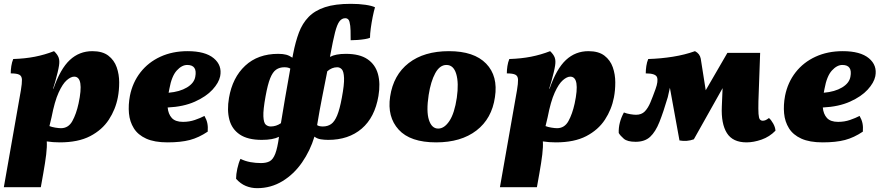

<svg xmlns="http://www.w3.org/2000/svg" viewBox="-26 -734 4605 1002"><path d="M-6 243 83 -263Q89 -299 88.5 -318Q88 -337 75 -344Q62 -351 30 -351Q30 -369 33 -389Q36 -409 43 -426Q105 -428 156 -438Q207 -448 256 -467Q274 -450 280 -433.5Q286 -417 282 -392Q280 -378 274.5 -355Q269 -332 262.5 -309Q256 -286 251 -271H253Q289 -375 338.5 -421Q388 -467 456 -467Q509 -467 539.5 -443.5Q570 -420 583 -383Q596 -346 596 -304Q596 -262 589 -226Q577 -163 542 -109.5Q507 -56 444.5 -23.5Q382 9 286 9Q250 9 218 4Q220 31 215 72.5Q210 114 200 170L187 243ZM243 -122 232 -76Q244 -71 262.5 -68Q281 -65 292 -65Q331 -65 351.5 -102Q372 -139 384 -194Q414 -334 361 -334Q344 -334 322.5 -315.5Q301 -297 280 -251Q259 -205 243 -122Z M848 9Q780 9 737 -10.5Q694 -30 672.5 -64.5Q651 -99 647 -142.5Q643 -186 652 -234Q666 -304 707 -356.5Q748 -409 811 -438Q874 -467 953 -467Q1045 -467 1089.5 -430Q1134 -393 1123 -336Q1116 -302 1083 -266Q1050 -230 991 -203.5Q932 -177 849 -173Q852 -139 870.5 -118.5Q889 -98 929 -98Q962 -98 991 -108Q1020 -118 1041 -129Q1052 -110 1056 -91Q1060 -72 1058 -47Q1012 -16 965 -3.5Q918 9 848 9ZM858 -271Q856 -260 854 -250Q912 -255 949.5 -277.5Q987 -300 993 -333Q1005 -395 951 -395Q923 -395 896.5 -366Q870 -337 858 -271Z M1340 -4Q1267 -4 1225.5 -32Q1184 -60 1171 -109.5Q1158 -159 1169 -223Q1187 -329 1253.5 -391Q1320 -453 1426 -453Q1451 -453 1467.5 -448.5Q1484 -444 1500 -433Q1502 -443 1504 -454Q1516 -516 1534 -564Q1552 -612 1584.5 -645.5Q1617 -679 1670 -696.5Q1723 -714 1805 -714Q1847 -714 1881 -709Q1915 -704 1931 -696Q1925 -676 1919 -646Q1913 -616 1909 -586.5Q1905 -557 1905 -537Q1897 -533 1879 -530Q1861 -527 1840.5 -525.5Q1820 -524 1804 -524Q1804 -547 1803.5 -574Q1803 -601 1798 -620Q1793 -639 1776 -639Q1758 -639 1745.5 -622.5Q1733 -606 1722.5 -565Q1712 -524 1698 -448Q1697 -442 1696 -437Q1725 -453 1779 -453Q1851 -453 1892 -425Q1933 -397 1946.5 -347.5Q1960 -298 1949 -233Q1930 -121 1861.5 -62.5Q1793 -4 1687 -4Q1667 -4 1648 -7Q1629 -10 1615 -21Q1593 52 1550.5 113.5Q1508 175 1448 211.5Q1388 248 1316 248Q1285 248 1257 236.5Q1229 225 1206 199Q1206 176 1212.5 146Q1219 116 1229 95Q1253 107 1280.5 112Q1308 117 1336 117Q1364 117 1381.5 107.5Q1399 98 1410.5 68.5Q1422 39 1430 -20Q1398 -4 1340 -4ZM1360 -232Q1347 -161 1348.5 -127Q1350 -93 1361 -83.5Q1372 -74 1387 -74Q1415 -74 1440 -91Q1449 -147 1461.5 -220Q1474 -293 1489 -376Q1478 -383 1458 -383Q1433 -383 1415 -370.5Q1397 -358 1384 -325.5Q1371 -293 1360 -232ZM1630 -87Q1629 -84 1629 -81Q1635 -77 1642.5 -75.5Q1650 -74 1659 -74Q1684 -74 1702 -86.5Q1720 -99 1733.5 -131.5Q1747 -164 1758 -224Q1771 -293 1769.5 -327Q1768 -361 1758 -372Q1748 -383 1734 -383Q1706 -383 1682 -362Q1668 -291 1655 -225.5Q1642 -160 1630 -87Z M2250 9Q2115 9 2054.5 -57.5Q1994 -124 2010 -230Q2027 -343 2107 -405Q2187 -467 2317 -467Q2448 -467 2511 -402Q2574 -337 2557 -227Q2541 -115 2460.5 -53Q2380 9 2250 9ZM2261 -63Q2293 -63 2319.5 -103Q2346 -143 2358 -224Q2369 -301 2355 -348Q2341 -395 2304 -395Q2269 -395 2245.5 -352Q2222 -309 2211 -238Q2198 -153 2212.5 -108Q2227 -63 2261 -63Z M2583 243 2672 -263Q2678 -299 2677.5 -318Q2677 -337 2664 -344Q2651 -351 2619 -351Q2619 -369 2622 -389Q2625 -409 2632 -426Q2694 -428 2745 -438Q2796 -448 2845 -467Q2863 -450 2869 -433.5Q2875 -417 2871 -392Q2869 -378 2863.5 -355Q2858 -332 2851.5 -309Q2845 -286 2840 -271H2842Q2878 -375 2927.5 -421Q2977 -467 3045 -467Q3098 -467 3128.5 -443.5Q3159 -420 3172 -383Q3185 -346 3185 -304Q3185 -262 3178 -226Q3166 -163 3131 -109.5Q3096 -56 3033.5 -23.5Q2971 9 2875 9Q2839 9 2807 4Q2809 31 2804 72.5Q2799 114 2789 170L2776 243ZM2832 -122 2821 -76Q2833 -71 2851.5 -68Q2870 -65 2881 -65Q2920 -65 2940.5 -102Q2961 -139 2973 -194Q3003 -334 2950 -334Q2933 -334 2911.5 -315.5Q2890 -297 2869 -251Q2848 -205 2832 -122Z M3870 9Q3798 9 3767.5 -39.5Q3737 -88 3741 -178L3745 -274L3595 -7Q3559 6 3520 -1L3470 -276L3459 -227Q3436 -149 3415.5 -97.5Q3395 -46 3367 -20Q3339 6 3291 6Q3248 6 3229.5 -10Q3211 -26 3203 -40Q3201 -94 3230 -147Q3245 -141 3263.5 -138Q3282 -135 3293 -135Q3322 -135 3339 -152.5Q3356 -170 3368.5 -200Q3381 -230 3395 -269Q3410 -310 3403 -330.5Q3396 -351 3344 -351Q3344 -369 3347 -389.5Q3350 -410 3357 -426Q3423 -428 3485.5 -438Q3548 -448 3601 -467Q3626 -454 3631 -428L3657 -263L3770 -458H3941L3932 -205Q3931 -162 3932.5 -140Q3934 -118 3939.5 -111Q3945 -104 3955 -104Q3961 -104 3968 -106.5Q3975 -109 3987 -118Q3998 -109 4009 -89.5Q4020 -70 4021 -52Q3990 -20 3948.5 -5.5Q3907 9 3870 9Z M4267 9Q4199 9 4156 -10.5Q4113 -30 4091.5 -64.5Q4070 -99 4066 -142.5Q4062 -186 4071 -234Q4085 -304 4126 -356.5Q4167 -409 4230 -438Q4293 -467 4372 -467Q4464 -467 4508.5 -430Q4553 -393 4542 -336Q4535 -302 4502 -266Q4469 -230 4410 -203.5Q4351 -177 4268 -173Q4271 -139 4289.5 -118.5Q4308 -98 4348 -98Q4381 -98 4410 -108Q4439 -118 4460 -129Q4471 -110 4475 -91Q4479 -72 4477 -47Q4431 -16 4384 -3.5Q4337 9 4267 9ZM4277 -271Q4275 -260 4273 -250Q4331 -255 4368.5 -277.5Q4406 -300 4412 -333Q4424 -395 4370 -395Q4342 -395 4315.5 -366Q4289 -337 4277 -271Z"/></svg>

Font: Vollkorn Black
Style: Italic
Weight: 900
Italic angle: -11°
Designer: Friedrich Althausen
Foundry: Friedrich Althausen
Version: Version 5.000; ttfautohint (v1.8.3)